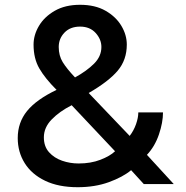

<svg xmlns="http://www.w3.org/2000/svg" viewBox="-20 -768 775 801"><path d="M304 13Q224 13 168 -14Q112 -41 83 -87.5Q54 -134 54 -192Q54 -257 93 -305Q132 -353 216 -393Q168 -441 144 -482.5Q120 -524 120 -582Q120 -622 142.5 -660Q165 -698 208.5 -723Q252 -748 314 -748Q377 -748 420.5 -723Q464 -698 486.5 -660Q509 -622 509 -582Q509 -518 471 -473Q433 -428 350 -380L521 -201Q538 -223 547.5 -250Q557 -277 557 -299H660Q660 -257 643 -207Q626 -157 593 -122L705 0H580L527 -58Q492 -29 434 -8Q376 13 304 13ZM225 -572Q225 -536 241.5 -509Q258 -482 293 -445Q342 -472 372.5 -502.5Q403 -533 403 -572Q403 -604 379 -630.5Q355 -657 314 -657Q273 -657 249 -632Q225 -607 225 -572ZM163 -195Q163 -157 184.5 -133Q206 -109 239 -97.5Q272 -86 308 -86Q359 -86 399 -101.5Q439 -117 460 -137L279 -329Q228 -303 195.5 -269.5Q163 -236 163 -195Z"/></svg>

Font: Kreadon Light
Style: Bold
Weight: 600
Designer: Reiya WATANABE
Foundry: StudioGnu
Version: Version 1.003; ttfautohint (v1.8.4.7-5d5b);gftools[0.9.32]